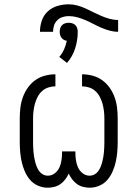

<svg xmlns="http://www.w3.org/2000/svg" viewBox="-20 -866 640 894"><path d="M398 8Q382 8 366.5 4Q351 0 338.5 -9Q326 -18 316 -31Q306 -44 300 -58Q294 -44 284 -31Q274 -18 261.5 -9Q249 0 233.5 4Q218 8 202 8Q179 8 157 -1.5Q135 -11 120 -28.5Q105 -46 95.5 -68Q86 -90 81 -112.5Q76 -135 74 -158Q72 -181 72 -205V-315Q72 -340 75 -365Q78 -390 86.5 -413.5Q95 -437 109.5 -457.5Q124 -478 144 -492.5Q164 -507 188.5 -513.5Q213 -520 238 -520V-464Q221 -464 204.5 -458.5Q188 -453 175.5 -441.5Q163 -430 155 -414.5Q147 -399 142.5 -382.5Q138 -366 136 -349Q134 -332 134 -315V-205Q134 -193 134.5 -181Q135 -169 136 -157.5Q137 -146 139 -134.5Q141 -123 144 -111.5Q147 -100 151.5 -89Q156 -78 163 -68.5Q170 -59 180.5 -53.5Q191 -48 203 -48Q221 -48 235.5 -59.5Q250 -71 257 -87Q264 -103 266.5 -120.5Q269 -138 269 -156V-161H331V-156Q331 -138 333.5 -120.5Q336 -103 343 -87Q350 -71 364.5 -59.5Q379 -48 397 -48Q409 -48 419.5 -53.5Q430 -59 437 -68.5Q444 -78 448.5 -89Q453 -100 456 -111.5Q459 -123 461 -134.5Q463 -146 464 -157.5Q465 -169 465.5 -181Q466 -193 466 -205V-315Q466 -332 464 -349Q462 -366 457.5 -382.5Q453 -399 445 -414.5Q437 -430 424.5 -441.5Q412 -453 395.5 -458.5Q379 -464 362 -464V-520Q387 -520 411.5 -513.5Q436 -507 456 -492.5Q476 -478 490.5 -457.5Q505 -437 513.5 -413.5Q522 -390 525 -365Q528 -340 528 -315V-205Q528 -181 526 -158Q524 -135 519 -112.5Q514 -90 504.5 -68Q495 -46 480 -28.5Q465 -11 443 -1.5Q421 8 398 8ZM166 -718Q166 -744 174.5 -769.5Q183 -795 202.5 -813Q222 -831 248 -838.5Q274 -846 300 -846Q320 -846 340 -840.5Q360 -835 378.5 -826.5Q397 -818 415 -809Q433 -800 451.5 -792Q470 -784 490 -778.5Q510 -773 530 -773V-718Q510 -718 490 -723.5Q470 -729 451.5 -737Q433 -745 415 -754.5Q397 -764 378.5 -772Q360 -780 340 -785.5Q320 -791 300 -791Q285 -791 271 -786.5Q257 -782 246.5 -771.5Q236 -761 231.5 -747Q227 -733 227 -718ZM292 -573 256 -601Q270 -617 278.5 -636.5Q287 -656 291 -676Q284 -677 277.5 -680.5Q271 -684 266.5 -690Q262 -696 260 -703Q258 -710 258 -718Q258 -726 260.5 -734.5Q263 -743 269 -749Q275 -755 283.5 -757.5Q292 -760 300 -760Q308 -760 316.5 -757.5Q325 -755 331 -749Q337 -743 339.5 -734.5Q342 -726 342 -718Q342 -679 330 -641Q318 -603 292 -573Z"/></svg>

Font: Iosevka Light Extended
Style: Regular
Weight: 300
Width: 7
Monospace: yes
Designer: Belleve Invis
Foundry: Belleve Invis
Version: Version 32.5.0; ttfautohint (v1.8.4)